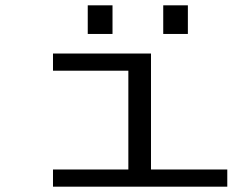

<svg xmlns="http://www.w3.org/2000/svg" viewBox="-20 -701 940 721"><path d="M179 0V-64.5H462V-435.5H179V-500H547V-64.5H833.5V0ZM309.5 -681H402.5V-573.5H309.5ZM593 -681H685.5V-573.5H593Z"/></svg>

Font: Trispace Expanded Light
Style: Regular
Weight: 300
Width: 7
Designer: Tyler Finck
Foundry: Etcetera Type Company
Version: Version 1.210; ttfautohint (v1.8.3)